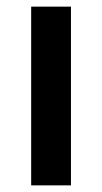

<svg xmlns="http://www.w3.org/2000/svg" viewBox="-20 -559 308 579"><path d="M74 0V-539H194V0Z"/></svg>

Font: Plus Jakarta Display Medium
Style: Regular
Weight: 500
Designer: Gumpita Rahayu
Foundry: Tokotype Studio
Version: Version 1.000